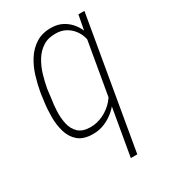

<svg xmlns="http://www.w3.org/2000/svg" viewBox="-181 -633 833 932"><g transform="rotate(-30 235.5 -167.5)"><path d="M273.9 203.1 383.3 -428.2 402.3 -528.3H436L310.1 203.1ZM46.4 -242.7 52.7 -289.6Q60.1 -333 73.5 -377Q86.9 -420.9 110.6 -457.8Q134.3 -494.6 169.9 -516.8Q205.6 -539.1 257.3 -538.1Q293.5 -537.1 320.8 -521.5Q348.1 -505.9 366.7 -481Q385.3 -456.1 393.6 -426.5Q401.9 -397 400.4 -367.2L367.2 -147.5Q358.9 -117.7 341.3 -89.4Q323.7 -61 298.1 -38.3Q272.5 -15.6 240.5 -2.2Q208.5 11.2 172.9 10.7Q121.1 10.3 92.5 -14.2Q64 -38.6 52.5 -77.4Q41 -116.2 41 -160.2Q41 -204.1 46.4 -242.7ZM90.3 -290 84.5 -241.7Q79.1 -210.4 77.4 -173.3Q75.7 -136.2 83 -102.3Q90.3 -68.4 112.8 -46.6Q135.3 -24.9 178.7 -24.4Q216.8 -23.9 251.7 -40.8Q286.6 -57.6 312.3 -86.4Q337.9 -115.2 348.1 -150.9L381.8 -358.9Q383.8 -386.2 376.5 -411.6Q369.1 -437 353 -457.5Q336.9 -478 314 -490.2Q291 -502.4 262.7 -502.9Q218.8 -504.4 188.5 -485.1Q158.2 -465.8 138.4 -433.3Q118.7 -400.9 107.7 -363.5Q96.7 -326.2 90.3 -290Z"/></g></svg>

Font: Roboto Condensed ExtraLight
Style: Italic
Weight: 250
Italic angle: -12°
Designer: Christian Robertson
Foundry: Google
Version: Version 3.008; 2023